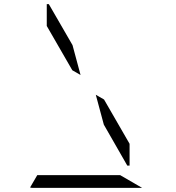

<svg xmlns="http://www.w3.org/2000/svg" viewBox="-20 -912 856 932"><path d="M331 -571 207 -786V-892H217L332 -693L371 -548ZM563 -62 670 0H408H140Q130 0 126 -2L161 -62H191H377H439ZM485 -429 609 -214V-108H598L484 -307L445 -452Z"/></svg>

Font: DSEG14 Modern Mini
Style: Light
Weight: 300
Designer: Keshikan(Twitter:@keshinomi_88pro)
Version: Version 0.46